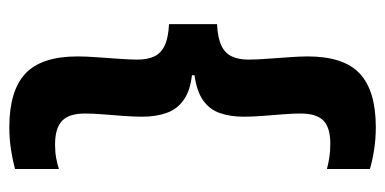

<svg xmlns="http://www.w3.org/2000/svg" viewBox="-232 -485 846 422"><g transform="rotate(90 191.0 -274.0)"><path d="M351.5 -664V-569.5Q340.5 -572.5 326.8 -574.8Q313 -577 296 -577Q260.5 -577 245 -561.8Q229.5 -546.5 229.5 -511.5Q229.5 -496 231.2 -473.5Q233 -451 234.8 -427.8Q236.5 -404.5 236.5 -386.5Q236.5 -357 228.5 -334.2Q220.5 -311.5 200.8 -297.5Q181 -283.5 145.5 -278.5V-263L139.5 -273.5Q178 -270 199 -255.2Q220 -240.5 228.2 -217.2Q236.5 -194 236.5 -163.5Q236.5 -146 234.8 -122.2Q233 -98.5 231.2 -76Q229.5 -53.5 229.5 -38Q229.5 -3 245.5 12.5Q261.5 28 298 28Q314 28 327.5 25.5Q341 23 351.5 19.5V116Q333 121 309.2 124.8Q285.5 128.5 259.5 128.5Q179.5 128.5 141.8 93.2Q104 58 104 -22Q104 -39.5 105.8 -63.8Q107.5 -88 109.2 -112.2Q111 -136.5 111 -153Q111 -175 104 -190Q97 -205 80 -213Q63 -221 33 -222.5V-328Q63 -329.5 80 -337.5Q97 -345.5 104 -360.5Q111 -375.5 111 -397Q111 -414 109.2 -438Q107.5 -462 105.8 -486Q104 -510 104 -527Q104 -606.5 141.8 -641.8Q179.5 -677 259.5 -677Q285.5 -677 309.5 -673.2Q333.5 -669.5 351.5 -664Z"/></g></svg>

Font: AnekLatin_SemiExpandedSemiBold
Style: Regular
Weight: 600
Width: 6
Designer: Yesha Goshar
Foundry: Ek Type
Version: Version 1.003